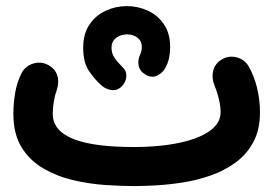

<svg xmlns="http://www.w3.org/2000/svg" viewBox="-20 -559 910 636"><path d="M24.3 -182.1Q24.3 -114.3 52 -70.2Q79.7 -26.1 125.1 -0.2Q170.4 25.8 223.8 38.1Q277.2 50.4 329.7 53.9Q382.1 57.4 423 57.4Q454 57.4 496.6 55.1Q539.2 52.7 586.3 45.3Q633.4 38 678.6 22Q723.8 6.1 760.5 -20.7Q797.2 -47.5 819.2 -88.3Q841.2 -129.2 841.2 -187Q841.2 -228.3 831.5 -267.9Q821.9 -307.6 804.1 -338.4Q790.8 -361.8 764.6 -368.8Q738.5 -375.9 715.5 -362.5Q692.4 -349.2 686.3 -325Q680.2 -300.7 691.3 -273.9Q696.3 -263.3 703.6 -236.8Q710.8 -210.2 710.8 -187Q710.8 -163.8 696.2 -145.4Q681.6 -127.1 655.2 -113.3Q628.7 -99.5 592.7 -90.3Q556.8 -81.1 513.5 -76.5Q470.3 -72 423 -72Q360.2 -72 310.7 -78.1Q261.2 -84.2 226.3 -97.4Q191.3 -110.6 173 -131.7Q154.7 -152.7 154.7 -182.1Q154.7 -200.4 158.2 -221.9Q161.7 -243.3 167 -257Q177.2 -287.1 169.5 -309.9Q161.7 -332.8 138.2 -344.5Q114.3 -356.6 88.3 -347.9Q62.4 -339.2 50.7 -315.3Q35.9 -285.8 30.1 -250.5Q24.3 -215.3 24.3 -182.1ZM255.6 -401.2Q255.6 -353.8 272.9 -326.7Q290.3 -299.7 313.5 -278.4Q327.3 -264.8 346.7 -261.1Q366.2 -257.4 381 -270.9Q390.1 -278.7 394.8 -290Q399.5 -301.4 398.3 -313.3Q397.1 -325.2 387.8 -334.4Q367.2 -355.2 358.3 -369Q349.4 -382.7 349.4 -401.2Q349.4 -420.5 335.6 -434.1Q321.8 -447.8 302.5 -447.8Q283 -447.8 269.3 -434.1Q255.6 -420.5 255.6 -401.2ZM255.6 -401.2Q255.6 -381.7 269.3 -368Q283 -354.4 302.5 -354.4Q321.8 -354.4 335.6 -368Q349.4 -381.7 349.4 -401.2Q349.4 -418.6 359.5 -429Q369.6 -439.3 384.7 -443.1Q399.8 -446.8 414.7 -443.6Q429.6 -440.4 439.7 -430.3Q449.8 -420.2 449.8 -403.3Q449.8 -384.2 463.5 -370.5Q477.2 -356.8 496.3 -356.8Q516 -356.8 529.8 -370.5Q543.6 -384.2 543.6 -403.3Q543.6 -448.6 522.9 -478.8Q502.2 -508.9 469.2 -523.9Q436.3 -538.9 399.6 -538.8Q362.9 -538.6 330 -523.4Q297 -508.2 276.3 -477.6Q255.6 -447 255.6 -401.2ZM442.6 -374.6Q435.5 -355.6 439.9 -338.9Q444.3 -322.3 461.2 -312.3Q483.2 -299 502.4 -309.4Q521.6 -319.8 530.2 -338.9Q535 -348 537.9 -358.6Q540.8 -369.1 542.2 -380.6Q543.6 -392.1 543.6 -403.3Q543.6 -423 529.8 -436.6Q516 -450.2 496.3 -450.2Q477.2 -450.2 463.5 -436.6Q449.8 -423 449.8 -403.3Q449.8 -395.1 447.9 -388Q445.9 -380.9 442.6 -374.6Z"/></svg>

Font: Mikhak VF
Style: Regular
Weight: 100
Designer: Amin Abedi
Version: Version 3.001